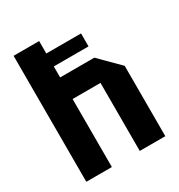

<svg xmlns="http://www.w3.org/2000/svg" viewBox="-167 -812 861 924"><g transform="rotate(-30 263.5 -350.0)"><path d="M44 0V-700H186V-498H376L483 -391V0H341V-378H186V0ZM52 -559V-631H379V-559Z"/></g></svg>

Font: Tektur SemiCondensed SemiBold
Style: Regular
Weight: 600
Width: 4
Designer: Adam Jagosz
Foundry: Adam Jagosz
Version: Version 1.005;gftools[0.9.30]